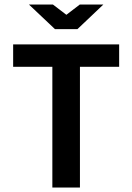

<svg xmlns="http://www.w3.org/2000/svg" viewBox="-20 -836 590 856"><path d="M336.4 -538.1V0H213.4V-538.1H38.6V-638.2H511.2V-538.1ZM108.9 -815.9H215.8L275.9 -770L335.9 -815.9H440.9L325.2 -706.1H225.1ZM0 -638.2Z"/></svg>

Font: Code New Roman
Style: Bold
Weight: 700
Monospace: yes
Designer: Sam Radian
Foundry: Code New Roman
Version: Version 1.508 October 19, 2014